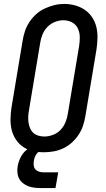

<svg xmlns="http://www.w3.org/2000/svg" viewBox="-20 -766 540 976"><path d="M203 8Q175 8 147.5 2Q120 -4 98 -19Q76 -34 61 -56.5Q46 -79 39.5 -105Q33 -131 33.5 -160Q34 -189 38 -217L95 -559Q99 -584 107 -608Q115 -632 129.5 -654Q144 -676 164 -694Q184 -712 208 -723Q232 -734 256.5 -740Q281 -746 306 -746Q335 -746 362 -738.5Q389 -731 411 -716Q433 -701 448 -678.5Q463 -656 469.5 -630Q476 -604 475.5 -575Q475 -546 471 -518L414 -176Q410 -151 402 -127Q394 -103 379.5 -81Q365 -59 345 -41Q325 -23 301.5 -12Q278 -1 253 3.5Q228 8 203 8ZM205 -72Q227 -72 249.5 -80.5Q272 -89 288 -106Q304 -123 313 -145Q322 -167 325 -189L382 -531Q386 -555 385.5 -578.5Q385 -602 375.5 -622Q366 -642 346 -652.5Q326 -663 302 -663Q280 -663 258 -654Q236 -645 220 -628Q204 -611 195.5 -589.5Q187 -568 184 -546L127 -204Q124 -188 123.5 -172.5Q123 -157 125 -142.5Q127 -128 133 -114Q139 -100 149.5 -90.5Q160 -81 175 -76.5Q190 -72 205 -72ZM187 190Q171 190 154.5 188Q138 186 123.5 180.5Q109 175 96.5 165Q84 155 77 141.5Q70 128 68.5 111.5Q67 95 70 78Q74 56 84.5 34.5Q95 13 113 -2.5Q131 -18 154 -24.5Q177 -31 199 -31L194 0Q185 0 177 5.5Q169 11 164 19Q159 27 156 35.5Q153 44 152 53Q150 65 151.5 76Q153 87 160 95Q167 103 178 106.5Q189 110 201 110H276L262 190Z"/></svg>

Font: Iosevka Slab Medium
Style: Italic
Weight: 500
Italic angle: -9°
Monospace: yes
Designer: Belleve Invis
Foundry: Belleve Invis
Version: Version 11.1.0; ttfautohint (v1.8.3)